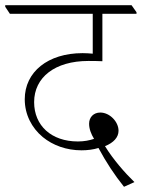

<svg xmlns="http://www.w3.org/2000/svg" viewBox="-47 -642 544 737"><path d="M429 75 469 57C432 21 388 -29 356 -81C389 -94 408 -115 408 -140C408 -175 374 -210 338 -210C312 -210 295 -192 295 -167C295 -147 303 -127 314 -109C296 -103 276 -99 252 -99C150 -99 84 -160 84 -250C84 -345 164 -408 292 -408C310 -408 324 -408 346 -407V-589H477V-595L458 -622H-27V-616L-9 -589H309V-436C297 -437 284 -438 270 -438C137 -438 48 -366 48 -261C48 -202 75 -151 117 -116C156 -84 208 -65 266 -65C289 -65 312 -68 331 -74C360 -20 392 29 429 75Z"/></svg>

Font: Noto Serif Devanagari ExtraLight
Style: Regular
Weight: 200
Designer: Universal Thirst, Indian Type Foundry and the Monotype Design Team
Foundry: Monotype Imaging Inc.
Version: Version 2.004